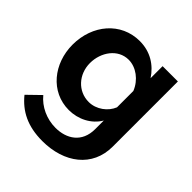

<svg xmlns="http://www.w3.org/2000/svg" viewBox="-203 -675 1039 1039"><g transform="rotate(45 317.0 -155.0)"><path d="M30 -262C30 -118 126 3 266 3C337 3 405 -31 440 -91V-25C440 77 367 122 283 122C215 122 151 92 111 43L38 114C94 183 169 223 283 223C451 223 574 130 574 -25V-524H457V-432C417 -493 355 -533 274 -533C130 -533 30 -413 30 -262ZM440 -192C421 -144 369 -104 311 -104C229 -104 167 -172 167 -258C167 -341 221 -419 303 -419C359 -419 416 -378 440 -317Z"/></g></svg>

Font: FIGSv2-sans-serif
Style: Bold
Weight: 700
Designer: Matt McInerney, Pablo Impallari, Rodrigo Fuenzalida,Mirko Velimirovic
Foundry: Matt McInerney, Pablo Impallari, Rodrigo Fuenzalida
Version: Version 4.021;hotconv 1.0.109;makeotfexe 2.5.65596